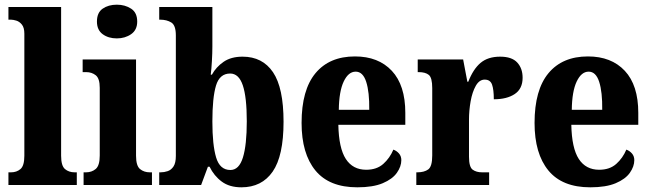

<svg xmlns="http://www.w3.org/2000/svg" viewBox="-20 -790 2781 820"><path d="M16 0V-54H27Q51 -54 67.5 -68Q84 -82 84 -125V-646Q84 -672 73.5 -685Q63 -698 49.5 -702Q36 -706 27 -706H16V-760H241V-125Q241 -82 257.5 -68Q274 -54 299 -54H308V0Z M479 -626Q443 -626 418.5 -644Q394 -662 394 -698Q394 -736 418.5 -753Q443 -770 479 -770Q514 -770 540 -753Q566 -736 566 -698Q566 -662 540 -644Q514 -626 479 -626ZM337 0V-54H347Q372 -54 389 -68.5Q406 -83 406 -126V-415Q406 -455 389 -468.5Q372 -482 348 -482H333V-536H561V-125Q561 -82 578 -68Q595 -54 620 -54H629V0Z M1011 10Q960 10 927 -14.5Q894 -39 875 -78H868L839 0H660V-54H666Q681 -54 696 -59Q711 -64 721 -79Q731 -94 731 -124V-639Q731 -682 711.5 -694Q692 -706 664 -706H660V-760H887V-591Q887 -564 885 -529Q883 -494 880 -471H885Q903 -504 935 -526Q967 -548 1016 -548Q1101 -548 1146 -481.5Q1191 -415 1191 -270Q1191 -124 1144.5 -57Q1098 10 1011 10ZM964 -64Q1001 -64 1017.5 -117.5Q1034 -171 1034 -272Q1034 -375 1017 -425.5Q1000 -476 963 -476Q918 -476 902.5 -424.5Q887 -373 887 -271Q887 -171 903 -117.5Q919 -64 964 -64Z M1506 10Q1386 10 1327 -62Q1268 -134 1268 -265Q1268 -406 1327.5 -477.5Q1387 -549 1496 -549Q1596 -549 1653.5 -487.5Q1711 -426 1711 -308V-257H1425Q1427 -157 1457 -111Q1487 -65 1544 -65Q1589 -65 1617 -90Q1645 -115 1660 -151Q1674 -146 1684 -134.5Q1694 -123 1694 -106Q1694 -79 1675 -52Q1656 -25 1614.5 -7.5Q1573 10 1506 10ZM1557 -321Q1558 -397 1544 -440.5Q1530 -484 1499 -484Q1468 -484 1448 -442Q1428 -400 1427 -321Z M1758 0V-54H1762Q1792 -54 1809 -66.5Q1826 -79 1826 -126V-414Q1826 -458 1811.5 -470Q1797 -482 1768 -482H1764V-536H1958L1976 -441H1980Q2001 -495 2032.5 -521.5Q2064 -548 2116 -548Q2166 -548 2189 -523Q2212 -498 2212 -458Q2212 -411 2178.5 -388.5Q2145 -366 2089 -366Q2089 -407 2081.5 -428.5Q2074 -450 2050 -450Q2027 -450 2012 -423.5Q1997 -397 1990 -357.5Q1983 -318 1983 -279V-121Q1983 -77 1998.5 -65.5Q2014 -54 2039 -54H2069V0Z M2501 10Q2381 10 2322 -62Q2263 -134 2263 -265Q2263 -406 2322.5 -477.5Q2382 -549 2491 -549Q2591 -549 2648.5 -487.5Q2706 -426 2706 -308V-257H2420Q2422 -157 2452 -111Q2482 -65 2539 -65Q2584 -65 2612 -90Q2640 -115 2655 -151Q2669 -146 2679 -134.5Q2689 -123 2689 -106Q2689 -79 2670 -52Q2651 -25 2609.5 -7.5Q2568 10 2501 10ZM2552 -321Q2553 -397 2539 -440.5Q2525 -484 2494 -484Q2463 -484 2443 -442Q2423 -400 2422 -321Z"/></svg>

Font: Noto Serif Tamil Condensed ExtraBold
Style: Italic
Weight: 800
Width: 3
Italic angle: -12°
Designer: Indian Type Foundry, Tom Grace, and the Monotype Design Team
Foundry: Monotype Imaging Inc.
Version: Version 2.003; ttfautohint (v1.8.4.7-5d5b)